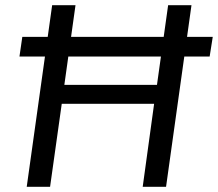

<svg xmlns="http://www.w3.org/2000/svg" viewBox="-20 -720 840 740"><path d="M83 0 181 -700H271L228 -393H585L628 -700H718L620 0H530L574 -320H218L173 0ZM55 -502 66 -578H800L788 -502Z"/></svg>

Font: Host Grotesk
Style: Italic
Weight: 400
Italic angle: -8°
Designer: Doğukan Karapınar based on Poppins by Indian Type Foundry, Jonny Pinhorn
Foundry: Element Type
Version: Version 1.001; ttfautohint (v1.8.4.7-5d5b)